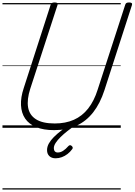

<svg xmlns="http://www.w3.org/2000/svg" viewBox="-20 -1035 1090 1555"><path d="M419 19Q332 19 273 -5.5Q214 -30 183.5 -75Q153 -120 150 -183Q147 -246 172 -321L390 -996Q393 -1006 400 -1010.5Q407 -1015 423 -1015Q437 -1015 443.5 -1010.5Q450 -1006 446 -995L225 -316Q197 -229 207.5 -166Q218 -103 271.5 -69Q325 -35 423 -35Q511 -35 578.5 -65Q646 -95 694 -156Q742 -217 771 -309L994 -996Q997 -1006 1003.5 -1010.5Q1010 -1015 1026 -1015Q1055 -1015 1049 -995L826 -305Q791 -197 734.5 -125Q678 -53 599.5 -17Q521 19 419 19ZM430 247Q398 247 379.5 229Q361 211 361 181Q361 153 376 126.5Q391 100 416.5 74.5Q442 49 474.5 24Q507 -1 543 -26L585 -23V-18Q556 3 526 26.5Q496 50 471 74.5Q446 99 431 122Q416 145 416 165Q416 181 424 190.5Q432 200 448 200Q470 200 491 186.5Q512 173 534 148Q539 142 546.5 141Q554 140 562 148Q568 154 569 160.5Q570 167 564 174Q548 196 526.5 212.5Q505 229 480.5 238Q456 247 430 247ZM0 490H958V500H0ZM0 -20H958V0H0ZM0 -505H958V-500H0ZM0 -1010H958V-1000H0Z"/></svg>

Font: Playwrite MX Guides
Style: Regular
Weight: 400
Designer: Veronika Burian, José Scaglione
Foundry: TypeTogether
Version: Version 1.003